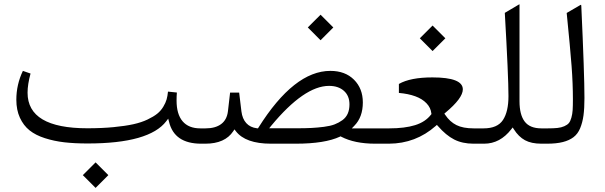

<svg xmlns="http://www.w3.org/2000/svg" viewBox="-20 -687 2892 918"><path d="M437 89.4 498 150.4 437 211.4 376 150.4ZM398.4 -1Q336.4 -1 287.6 -6.6Q238.8 -12.2 194.6 -26.4Q150.4 -40.5 121.3 -63.7Q92.3 -86.9 75.2 -124Q58.1 -161.1 58.1 -210Q58.1 -282.7 89.4 -348.1L126 -335.4Q111.8 -283.2 111.8 -243.7Q111.8 -73.7 397.9 -73.7Q467.3 -73.7 522.9 -79.1Q578.6 -84.5 617.4 -93Q656.2 -101.6 685.3 -115.5Q714.4 -129.4 731.7 -143.3Q749 -157.2 760.5 -176.3Q772 -195.3 776.6 -211.7Q781.2 -228 783.2 -249L825.7 -244.6Q824.2 -227.1 824.2 -206.1Q824.2 -141.1 853 -107.2Q881.8 -73.2 938 -73.2H950.7Q952.6 -71.3 954.1 -63.2Q955.6 -55.2 955.6 -42.5V-30.3Q955.6 -4.9 950.7 0H941.9Q813 0 788.1 -105L784.2 -119.6L774.9 -107.4Q734.9 -54.7 640.9 -27.8Q546.9 -1 398.4 -1Z M1512.7 -616.7 1573.7 -555.7 1512.7 -494.6 1451.7 -555.7ZM1282.7 -73.7H1400.4Q1440.4 -73.7 1469.2 -75.2Q1498 -76.7 1528.8 -80.6Q1559.6 -84.5 1579.8 -92.3Q1600.1 -100.1 1617.2 -112.5Q1634.3 -125 1642.6 -143.8Q1650.9 -162.6 1650.9 -188Q1650.9 -229 1624.3 -252.7Q1597.7 -276.4 1553.2 -276.4Q1434.6 -276.4 1276.9 -85.9L1267.1 -73.7ZM1559.6 -348.1Q1630.4 -348.1 1672.6 -305.9Q1714.8 -263.7 1714.8 -197.3Q1714.8 -127 1674.3 -85.9L1662.1 -73.2H1679.7H1797.4Q1799.3 -71.3 1800.8 -63.2Q1802.2 -55.2 1802.2 -42.5V-30.3Q1802.2 -4.9 1797.4 0H1773.4Q1675.8 0 1611.8 -33.2L1608.4 -35.2L1605.5 -33.7Q1533.2 0 1394.5 0H1275.4Q1153.3 0 1107.4 -60.1L1101.1 -68.4L1095.2 -59.6Q1055.7 0 961.9 0H945.8Q936 0 931.2 -6.6Q926.3 -13.2 926.3 -30.3V-42.5Q926.3 -59.6 930.9 -66.4Q935.5 -73.2 945.8 -73.2H962.4Q1009.8 -73.2 1037.4 -93.8Q1064.9 -114.3 1069.8 -154.8L1080.1 -244.1H1123.5L1134.3 -154.3Q1138.7 -119.1 1157.5 -98.4Q1176.3 -77.6 1208.5 -73.7L1213.4 -73.2L1215.8 -77.1Q1386.2 -348.1 1559.6 -348.1Z M2047.4 -316.9Q2192.9 -316.9 2192.9 -259.8Q2192.9 -217.3 2109.4 -147.9L2104.5 -143.6L2108.4 -138.2Q2130.9 -104.5 2162.4 -88.9Q2193.8 -73.2 2245.1 -73.2H2265.1Q2270 -68.4 2270 -42.5V-30.3Q2270 -4.9 2265.1 0H2243.7Q2190.9 0 2151.6 -20Q2112.3 -40 2073.7 -84.5L2068.8 -89.8L2063.5 -85Q1967.8 -0.5 1839.4 0H1792Q1782.2 0 1777.3 -6.6Q1772.5 -13.2 1772.5 -30.3V-42.5Q1772.5 -59.6 1777.1 -66.4Q1781.7 -73.2 1792 -73.2H1840.3Q1915 -73.2 1964.6 -88.6Q2014.2 -104 2041 -139.2L2043 -141.6L2042.5 -144.5Q2039.6 -171.9 2019.3 -193.1Q1999 -214.4 1965.6 -226.6Q1932.1 -238.8 1887.2 -242.7V-285.6Q1941.9 -316.9 2047.4 -316.9ZM2048.3 -564.9 2109.4 -503.9 2048.3 -442.9 1987.3 -503.9Z M2260.3 -73.2H2292Q2358.4 -73.2 2384.8 -113.3Q2411.1 -153.3 2411.1 -227.1Q2411.1 -320.8 2393.6 -625.5L2462.9 -666.5L2463.4 -667Q2463.9 -665 2463.9 -662.6V-203.1Q2463.9 -138.7 2488.5 -106Q2513.2 -73.2 2568.8 -73.2H2583Q2587.9 -68.4 2587.9 -42.5V-30.3Q2587.9 -4.9 2583 0H2568.4Q2520.5 0 2490 -16.6Q2459.5 -33.2 2437 -68.8L2431.2 -77.6L2424.8 -69.3Q2371.1 0 2294.9 0H2260.3Q2250.5 0 2245.6 -6.6Q2240.7 -13.2 2240.7 -30.3V-42.5Q2240.7 -59.6 2245.4 -66.4Q2250 -73.2 2260.3 -73.2Z M2578.1 -73.2H2598.6Q2627 -73.2 2645.3 -75.2Q2663.6 -77.1 2678 -83.5Q2692.4 -89.8 2699.7 -98.4Q2707 -106.9 2711.9 -124.3Q2716.8 -141.6 2718 -160.9Q2719.2 -180.2 2719.2 -211.9Q2719.2 -287.1 2712.9 -371.3Q2706.5 -455.6 2689.5 -625L2752.4 -661.6Q2753.9 -662.6 2755.1 -663.1Q2756.3 -663.6 2757.1 -663.8Q2757.8 -664.1 2758.3 -664.1Q2759.3 -662.6 2759.3 -659.2Q2774.4 -331.1 2774.4 -218.3Q2774.4 -168.9 2769.8 -135Q2765.1 -101.1 2753.9 -74Q2742.7 -46.9 2722.2 -31.2Q2701.7 -15.6 2670.9 -7.8Q2640.1 0 2595.7 0H2578.1Q2568.4 0 2563.5 -6.6Q2558.6 -13.2 2558.6 -30.3V-42.5Q2558.6 -59.6 2563.2 -66.4Q2567.9 -73.2 2578.1 -73.2Z"/></svg>

Font: Sahel Light FD
Style: Light-FD
Weight: 300
Foundry: Saber Rastikerdar (saber.rastikerdar@gmail.com)
Version: Version 3.3.0